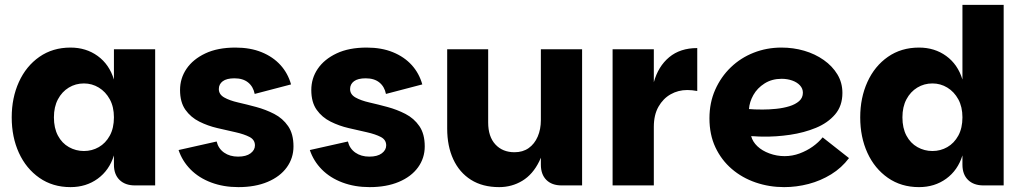

<svg xmlns="http://www.w3.org/2000/svg" viewBox="-20 -760 4197 787"><path d="M269 7Q196 7 141.5 -31Q87 -69 57.5 -133.5Q28 -198 28 -279Q28 -359 57.5 -424Q87 -489 141.5 -527Q196 -565 269 -565Q333 -565 380.5 -530.5Q428 -496 447 -434V-558H616V0H533Q493 0 470 -22.5Q447 -45 447 -85V-123Q428 -62 380.5 -27.5Q333 7 269 7ZM324 -141Q357 -141 385 -157Q413 -173 430 -204Q447 -235 447 -279Q447 -322 430 -353Q413 -384 385 -401Q357 -418 324 -418Q290 -418 262 -401Q234 -384 217.5 -353Q201 -322 201 -279Q201 -235 217.5 -204Q234 -173 262.5 -157Q291 -141 324 -141Z M957 7Q896 7 845.5 -12Q795 -31 761 -65.5Q727 -100 712 -145L868 -180Q875 -151 898.5 -134.5Q922 -118 956 -118Q989 -118 1007 -131.5Q1025 -145 1025 -164Q1025 -187 1003 -198.5Q981 -210 945.5 -218Q910 -226 871 -235Q832 -244 797 -261.5Q762 -279 740 -310Q718 -341 718 -391Q718 -439 744.5 -478Q771 -517 821.5 -541Q872 -565 945 -565Q1006 -565 1052.5 -546Q1099 -527 1129.5 -493.5Q1160 -460 1173 -414L1024 -375Q1018 -405 997 -422Q976 -439 941 -439Q909 -439 893 -427Q877 -415 877 -395Q877 -373 899 -360.5Q921 -348 956 -340Q991 -332 1030 -321.5Q1069 -311 1104 -293Q1139 -275 1161 -243Q1183 -211 1183 -160Q1183 -112 1155.5 -74Q1128 -36 1077 -14.5Q1026 7 957 7Z M1495 7Q1434 7 1383.5 -12Q1333 -31 1299 -65.5Q1265 -100 1250 -145L1406 -180Q1413 -151 1436.5 -134.5Q1460 -118 1494 -118Q1527 -118 1545 -131.5Q1563 -145 1563 -164Q1563 -187 1541 -198.5Q1519 -210 1483.5 -218Q1448 -226 1409 -235Q1370 -244 1335 -261.5Q1300 -279 1278 -310Q1256 -341 1256 -391Q1256 -439 1282.5 -478Q1309 -517 1359.5 -541Q1410 -565 1483 -565Q1544 -565 1590.5 -546Q1637 -527 1667.5 -493.5Q1698 -460 1711 -414L1562 -375Q1556 -405 1535 -422Q1514 -439 1479 -439Q1447 -439 1431 -427Q1415 -415 1415 -395Q1415 -373 1437 -360.5Q1459 -348 1494 -340Q1529 -332 1568 -321.5Q1607 -311 1642 -293Q1677 -275 1699 -243Q1721 -211 1721 -160Q1721 -112 1693.5 -74Q1666 -36 1615 -14.5Q1564 7 1495 7Z M2197 -85V-558H2366V0H2282Q2242 0 2219.5 -22.5Q2197 -45 2197 -85ZM2026 7Q1958 7 1910.5 -23Q1863 -53 1838 -107Q1813 -161 1813 -233V-558H1981V-258Q1981 -200 2010.5 -168Q2040 -136 2089 -136Q2123 -136 2147 -153Q2171 -170 2184 -200Q2197 -230 2197 -268L2220 -239Q2217 -153 2190.5 -99Q2164 -45 2121 -19Q2078 7 2026 7Z M2491 0V-558H2660V0ZM2634 -240 2660 -423Q2678 -488 2723 -525.5Q2768 -563 2838 -563V-387Q2827 -389 2817 -390Q2807 -391 2797 -391Q2760 -391 2729 -373.5Q2698 -356 2679 -322.5Q2660 -289 2660 -240Z M3194 7Q3133 7 3077.5 -12Q3022 -31 2979.5 -67.5Q2937 -104 2912.5 -156Q2888 -208 2888 -275Q2888 -339 2911.5 -392Q2935 -445 2975.5 -484Q3016 -523 3069.5 -544Q3123 -565 3183 -565Q3232 -565 3276.5 -552Q3321 -539 3356.5 -514Q3392 -489 3412.5 -455Q3433 -421 3433 -379Q3433 -326 3403 -291Q3373 -256 3324.5 -236Q3276 -216 3218.5 -207.5Q3161 -199 3105 -200Q3098 -200 3088.5 -200.5Q3079 -201 3071 -201.5Q3063 -202 3059 -202Q3065 -179 3084.5 -160.5Q3104 -142 3134 -131Q3164 -120 3196 -120Q3228 -120 3257.5 -131Q3287 -142 3311 -159Q3335 -176 3352 -197L3460 -112Q3430 -72 3387 -45.5Q3344 -19 3294.5 -6Q3245 7 3194 7ZM3106 -311Q3133 -311 3162 -314Q3191 -317 3215.5 -324.5Q3240 -332 3255.5 -345.5Q3271 -359 3271 -380Q3271 -397 3259 -410Q3247 -423 3227 -430Q3207 -437 3184 -437Q3144 -437 3114 -418Q3084 -399 3068 -370.5Q3052 -342 3050 -313Q3059 -312 3074.5 -311.5Q3090 -311 3106 -311Z M3747 7Q3674 7 3619.5 -31Q3565 -69 3535.5 -133.5Q3506 -198 3506 -279Q3506 -359 3535.5 -424Q3565 -489 3619.5 -527Q3674 -565 3747 -565Q3811 -565 3858.5 -530.5Q3906 -496 3925 -434V-740H4094V0H4011Q3971 0 3948 -22.5Q3925 -45 3925 -85V-123Q3906 -62 3858.5 -27.5Q3811 7 3747 7ZM3802 -141Q3835 -141 3863 -157Q3891 -173 3908 -204Q3925 -235 3925 -279Q3925 -322 3908 -353Q3891 -384 3863 -401Q3835 -418 3802 -418Q3768 -418 3740 -401Q3712 -384 3695.5 -353Q3679 -322 3679 -279Q3679 -235 3695.5 -204Q3712 -173 3740.5 -157Q3769 -141 3802 -141Z"/></svg>

Font: Parkinsans Light
Style: Bold
Weight: 700
Version: Version 1.000